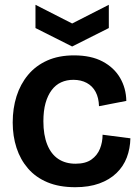

<svg xmlns="http://www.w3.org/2000/svg" viewBox="-20 -767 583 801"><path d="M294 14Q227 14 178 -6.5Q129 -27 97 -64Q65 -101 49 -150Q33 -199 33 -256Q33 -315 49 -365.5Q65 -416 97 -454.5Q129 -493 177 -514.5Q225 -536 289 -536Q360 -536 408 -510.5Q456 -485 481 -442Q506 -399 507 -346L393 -324Q392 -359 379 -383.5Q366 -408 342 -421Q318 -434 286 -434Q258 -434 235 -423.5Q212 -413 195.5 -391Q179 -369 170 -337Q161 -305 161 -261Q161 -204 177 -164Q193 -124 223 -104Q253 -84 295 -84Q337 -84 361.5 -101.5Q386 -119 397 -146.5Q408 -174 408 -205L524 -190Q523 -147 509 -110Q495 -73 466 -45Q437 -17 394 -1.5Q351 14 294 14ZM128 -747 281 -669 434 -747V-650L281 -573L128 -650Z"/></svg>

Font: Bricolage Grotesque 60pt SemiBold
Style: Regular
Weight: 600
Version: Version 1.001;gftools[0.9.33.dev8+g029e19f]